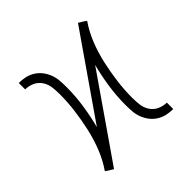

<svg xmlns="http://www.w3.org/2000/svg" viewBox="-141 -651 782 782"><g transform="rotate(-45 250.0 -260.0)"><path d="M91 3 87 0Q87 0 87 0Q87 0 87 0L75 -7L59 -18Q85 -56 102 -99Q119 -142 129 -187Q139 -232 145 -278Q151 -324 151 -370Q151 -390 148.5 -410.5Q146 -431 134.5 -448.5Q123 -466 104 -474.5Q85 -483 65 -483V-520Q84 -520 102 -516Q120 -512 136 -502Q152 -492 163.5 -477Q175 -462 181.5 -444.5Q188 -427 189.5 -408.5Q191 -390 191 -371Q191 -320 183.5 -269Q176 -218 163 -168L409 -523L413 -520Q413 -520 413 -520Q413 -520 413 -520L425 -513L441 -502Q415 -464 398 -421Q381 -378 371 -333Q361 -288 355 -242Q349 -196 349 -150Q349 -130 351.5 -109.5Q354 -89 365.5 -71.5Q377 -54 396 -45.5Q415 -37 435 -37V0Q416 0 398 -4Q380 -8 364 -18Q348 -28 336.5 -43Q325 -58 318.5 -75.5Q312 -93 310.5 -111.5Q309 -130 309 -149Q309 -200 316.5 -251Q324 -302 337 -352Z"/></g></svg>

Font: Zed Sans Extralight
Style: Regular
Weight: 200
Designer: Belleve Invis
Foundry: Belleve Invis
Version: Version 1.0.0; ttfautohint (v1.8.4)